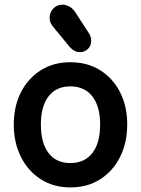

<svg xmlns="http://www.w3.org/2000/svg" viewBox="-20 -801 614 836"><path d="M286 15Q213 15 157.5 -20.5Q102 -56 71 -118Q40 -180 40 -259Q40 -338 71 -399Q102 -460 157.5 -495Q213 -530 286 -530Q361 -530 416.5 -495Q472 -460 503 -399Q534 -338 534 -259Q534 -180 503 -118Q472 -56 416.5 -20.5Q361 15 286 15ZM286 -91Q348 -91 382 -134.5Q416 -178 416 -259Q416 -338 382 -381.5Q348 -425 286 -425Q225 -425 191.5 -381.5Q158 -338 158 -259Q158 -178 191.5 -134.5Q225 -91 286 -91ZM329 -574Q304 -574 285 -595L214 -681Q204 -692 200 -702.5Q196 -713 196 -723Q196 -745 209.5 -761Q223 -777 243 -780Q259 -783 277 -775Q295 -767 307 -749L368 -655Q377 -641 377 -623Q377 -601 362.5 -587.5Q348 -574 329 -574Z"/></svg>

Font: National Park SemiBold
Style: Regular
Weight: 600
Designer: Andrea Herstowski, Ben Hoepner
Version: Version 1.009